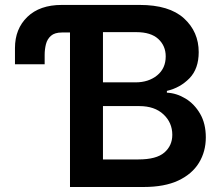

<svg xmlns="http://www.w3.org/2000/svg" viewBox="-20 -747 885 767"><path d="M554 0H259.6V-617.2H227.6Q198.5 -617.2 183.6 -604Q168.7 -590.9 163.5 -570.3Q158.4 -549.7 158.4 -527.7V-490.4H39.8V-555Q39.8 -631.7 89.3 -679.5Q138.8 -727.3 226.6 -727.3H538Q656.2 -727.3 715 -673.7Q773.8 -620 773.8 -538.7Q773.8 -472.3 736.9 -434.3Q699.9 -396.3 646.7 -383.9V-376.8Q685.4 -375 721.1 -353.3Q756.7 -331.7 779.5 -292.4Q802.2 -253.2 802.2 -198.2Q802.2 -141.7 774.9 -96.8Q747.5 -51.8 692.5 -25.9Q637.4 0 554 0ZM533 -110.1Q604.8 -110.1 636.5 -137.6Q668.3 -165.1 668.3 -208.5Q668.3 -257.1 633 -290.1Q597.7 -323.2 536.6 -323.2H391.3V-110.1ZM521.7 -418Q573.2 -418 607.6 -445.8Q642 -473.7 642 -521.7Q642 -563.9 612.4 -591.3Q582.7 -618.6 524.5 -618.6H391.3V-418Z"/></svg>

Font: Linik Sans SemiBold
Style: Regular
Weight: 600
Designer: Rasmus Andersson (font), Cristiano Sobral (main changes)
Foundry: rsms
Version: Version 3.018;June 1, 2022;FontCreator 14.0.0.2814 64-bit; t